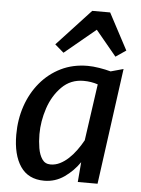

<svg xmlns="http://www.w3.org/2000/svg" viewBox="-57 -876 683 929"><g transform="rotate(5 284.5 -411.5)"><path d="M192.5 8Q115.5 8 77.2 -48.2Q39 -104.5 39 -202.5Q39 -276.5 61.2 -341.8Q83.5 -407 125.2 -457Q167 -507 225 -535.5Q283 -564 355 -564Q380 -564 411 -559Q442 -554 467 -547L528.5 -564L451.5 0H355.5L363.5 -97Q333.5 -53 289.8 -22.5Q246 8 192.5 8ZM216.5 -73Q240 -73 261.8 -83.8Q283.5 -94.5 303.2 -112.8Q323 -131 340.2 -154.8Q357.5 -178.5 371.5 -204L410.5 -479Q378 -490 341 -490Q278.5 -490 235.5 -447Q192.5 -404 171.5 -340.8Q150.5 -277.5 150.5 -214.5Q150.5 -179.5 156 -147Q161.5 -114.5 175.8 -93.8Q190 -73 216.5 -73ZM232 -617 189 -654 353 -831H440L534 -654L484 -620L383 -742Z"/></g></svg>

Font: Koeln Type Sans
Style: Italic
Weight: 400
Italic angle: -7.5°
Designer: Eben Sorkin
Foundry: Eben Sorkin
Version: Version 2.001